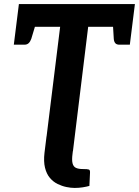

<svg xmlns="http://www.w3.org/2000/svg" viewBox="-20 -744 684 945"><path d="M202 -14 276 -612H59L73 -724H644L630 -612H414L339 0ZM347 181Q329 181 307 176.5Q285 172 263.5 161.5Q242 151 225.5 131.5Q209 112 201.5 81.5Q194 51 199 8L209 -73H347L337 13Q333 43 337 59.5Q341 76 353.5 82Q366 88 388 88Q411 88 417.5 90.5Q424 93 423 107L420 171Q406 175 387 178Q368 181 347 181ZM535 -636 630 -612 619 -524H568Q554 -524 547.5 -531.5Q541 -539 540 -553ZM159 -636 134 -553Q129 -539 121 -531.5Q113 -524 100 -524H48L59 -612Z"/></svg>

Font: Aleo
Style: Bold Italic
Weight: 700
Italic angle: -7°
Version: Version 2.001;gftools[0.9.29]